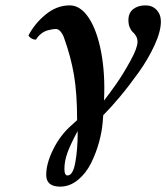

<svg xmlns="http://www.w3.org/2000/svg" viewBox="-20 -464 625 722"><path d="M222.2 170.9Q222.2 195.8 233.9 195.8Q254.4 195.8 263.2 146.7Q272 97.7 272 38.1V28.8Q247.1 74.7 234.6 107.7Q222.2 140.6 222.2 170.9ZM153.8 193.8Q153.8 150.4 180.2 97.4Q206.5 44.4 248 7.8L270 -12.2Q270 -113.3 258.1 -182.6Q246.1 -252 221.2 -320.8Q216.8 -334 208.5 -344.5Q200.2 -355 189.9 -355Q184.1 -355 177.7 -354Q171.4 -353 159.2 -349.9Q147 -346.7 135.3 -337.6Q123.5 -328.6 115.2 -314.9Q97.7 -314.9 86.9 -330.1Q109.4 -374.5 151.4 -409.2Q193.4 -443.8 242.2 -443.8Q282.7 -443.8 314 -396.5Q345.2 -349.1 360.6 -266.8Q376 -184.6 371.1 -85.9Q392.6 -113.3 417.7 -149.2Q442.9 -185.1 470 -234.4Q497.1 -283.7 497.1 -306.2Q497.1 -318.8 491.7 -328.1Q486.3 -337.4 480 -342.8Q473.6 -348.1 468.3 -359.9Q462.9 -371.6 462.9 -388.2Q462.9 -415.5 481 -429.7Q499 -443.8 526.9 -443.8Q552.7 -443.8 568.8 -426.8Q585 -409.7 585 -382.8Q585 -345.7 561 -293.7Q537.1 -241.7 501 -191.2Q464.8 -140.6 430.9 -100.1Q397 -59.6 368.2 -30.8L366.2 -4.9Q363.3 31.2 352.3 71.3Q341.3 111.3 322.3 149.7Q303.2 188 272.7 212.9Q242.2 237.8 206.1 237.8Q153.8 237.8 153.8 193.8Z"/></svg>

Font: Common Serif
Style: Bold Italic
Weight: 700
Italic angle: -12°
Designer: Philipp H. Poll, Khaled Hosny
Foundry: Stefan Peev, Context Ltd.
Version: Version 1.026